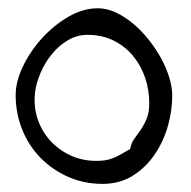

<svg xmlns="http://www.w3.org/2000/svg" viewBox="-20 -452 471 473"><path d="M18.6 -217.8Q18.6 -251 36.6 -288.6Q54.7 -326.2 83.5 -357.9Q112.3 -389.6 148.4 -410.6Q184.6 -431.6 220.7 -431.6Q243.2 -431.6 265.1 -421.4Q287.1 -411.1 307.6 -394Q328.1 -377 345.7 -355Q363.3 -333 376.5 -309.1Q389.6 -285.2 397 -261.2Q404.3 -237.3 404.3 -216.8Q404.3 -179.7 393.6 -141.6Q382.8 -103.5 361.3 -71.8Q339.8 -40 307.6 -19.5Q275.4 1 232.4 1Q187.5 1 148.4 -16.1Q109.4 -33.2 80.1 -63Q50.8 -92.8 34.7 -132.8Q18.6 -172.9 18.6 -217.8ZM66.4 -224.6Q62.5 -190.4 72.3 -160.2Q82 -129.9 103 -106.4Q124 -83 153.3 -69.3Q182.6 -55.7 216.8 -55.7Q229.5 -55.7 238.8 -57.1Q248 -58.6 257.3 -62Q266.6 -65.4 276.9 -71.3Q287.1 -77.1 300.8 -85Q302.7 -98.6 310.1 -108.9Q317.4 -119.1 325.7 -130.9Q334 -142.6 340.8 -158.2Q347.7 -173.8 347.7 -198.2Q347.7 -230.5 337.4 -260.7Q327.1 -291 307.6 -314.5Q288.1 -337.9 259.8 -352.1Q231.4 -366.2 195.3 -366.2Q169.9 -366.2 147.5 -353Q125 -339.8 107.9 -318.8Q90.8 -297.9 80.1 -272.9Q69.3 -248 66.4 -224.6Z"/></svg>

Font: Indie Flower
Style: Regular
Weight: 400
Designer: Kimberly Geswein
Foundry: Kimberly Geswein
Version: Version 1.001 2010